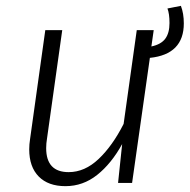

<svg xmlns="http://www.w3.org/2000/svg" viewBox="-20 -626 649 657"><path d="M609 -546Q609 -440 493 -428V-429L432 0H384L398 -133Q361 -66 312.5 -27.5Q264 11 204 11Q145 11 112.5 -22Q80 -55 80 -115Q80 -132 83 -151L135 -523H193L141 -153Q138 -135 138 -119Q138 -37 215 -37Q270 -37 317.5 -82Q365 -127 403 -202L448 -523H506L498 -467Q531 -474 545.5 -493.5Q560 -513 560 -547Q560 -579 553 -597L599 -606Q609 -580 609 -546Z"/></svg>

Font: FiraGO Light
Style: Italic
Weight: 300
Italic angle: -8°
Designer: bBox Type GmbH
Foundry: bBox Type GmbH
Version: Version 1.001